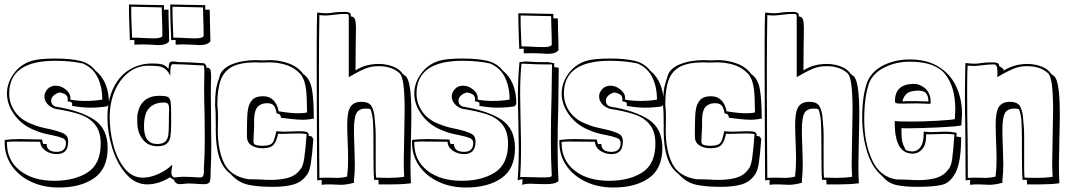

<svg xmlns="http://www.w3.org/2000/svg" viewBox="-20 -790 4747 856"><path d="M381 -310Q346 -310 301 -318L302 -326Q302 -332 297 -334.5Q292 -337 287 -337.5Q282 -338 281 -338L282 -346Q282 -362 272 -368.5Q262 -375 246 -378Q228 -373 218 -363Q208 -353 208 -341Q208 -322 228 -314L226 -315Q338 -297 399 -257Q460 -217 460 -130Q460 -38 400 4Q340 46 242 46Q172 46 117 19.5Q62 -7 31.5 -52.5Q1 -98 1 -152V-166Q32 -170 69 -170L121 -169Q137 -168 168 -168Q168 -160 173 -148H188Q188 -113 233 -113Q274 -113 274 -153Q274 -168 258.5 -174.5Q243 -181 209 -188Q166 -196 143 -206H144Q83 -227 47 -274.5Q11 -322 11 -373Q11 -420 41.5 -462Q72 -504 122 -519Q156 -529 226 -529Q293 -529 336 -519Q379 -509 406 -475Q466 -426 466 -326L458 -316Q423 -310 381 -310ZM226 -519Q21 -519 21 -373Q21 -328 48 -290.5Q75 -253 127 -235Q151 -224 203 -214Q246 -204 265 -194Q284 -184 284 -160Q284 -130 271 -116.5Q258 -103 233 -103Q205 -103 183 -118Q161 -133 159 -158L44 -159Q21 -159 11 -157V-152Q11 -75 69 -29.5Q127 16 222 16Q313 16 371 -21.5Q429 -59 429 -150Q429 -202 405 -233Q381 -264 338.5 -279Q296 -294 225 -305Q202 -313 190 -328Q178 -343 178 -360Q178 -377 191.5 -392.5Q205 -408 229 -408Q252 -408 273 -391Q294 -374 294 -354Q294 -348 293 -346Q324 -340 361 -340Q402 -340 436 -346Q436 -403 415 -445.5Q394 -488 349 -507Q295 -519 226 -519Z M711 -747H731L732 -693Q734 -635 734 -606Q723 -589 686 -589Q677 -589 647 -591H648L614 -592Q594 -592 579 -591V-612L559 -611Q559 -630 557 -668Q555 -714 555 -749V-770L711 -767ZM895 -747H915L916 -693Q918 -635 918 -606Q907 -589 870 -589Q861 -589 831 -591H832L798 -592Q778 -592 763 -591V-612L743 -611Q743 -630 741 -668Q739 -714 739 -749V-770L895 -767ZM565 -744Q565 -713 567 -671Q569 -637 569 -622H586Q601 -622 629 -620L665 -619Q698 -619 704 -629Q704 -661 702 -717Q701 -735 701 -757L565 -760ZM749 -744Q749 -713 751 -671Q753 -637 753 -622H770Q785 -622 813 -620L849 -619Q882 -619 888 -629Q888 -661 886 -717Q885 -735 885 -757L749 -760ZM921 -454V-444Q920 -417 920 -366L921 -254Q922 -216 922 -141Q922 -82 919 -20V-13Q919 8 916 18Q913 28 898 31H884Q870 31 848 29L819 28Q812 28 798 30L776 31Q760 27 755 11Q742 6 739 0Q687 32 636 32Q583 32 542.5 -14Q502 -60 480.5 -129.5Q459 -199 459 -266Q459 -342 485 -396.5Q511 -451 556.5 -479Q602 -507 659 -507Q687 -507 702.5 -503Q718 -499 731 -483Q732 -488 733 -499Q734 -510 738 -513Q742 -516 751 -516Q760 -516 767.5 -514.5Q775 -513 782 -513H791Q817 -513 890 -508L899 -499L900 -488H910L919 -479Q921 -463 921 -454ZM780 -503 753 -504Q743 -504 741 -491.5Q739 -479 739 -456V-451Q730 -473 716 -483Q702 -493 685 -495Q668 -497 637 -497Q590 -496 551.5 -465.5Q513 -435 491 -383Q469 -331 469 -266Q469 -207 485 -145Q501 -83 534.5 -40.5Q568 2 616 2Q650 2 686.5 -14.5Q723 -31 748 -56Q748 -50 746 -39.5Q744 -29 744 -21Q744 -4 756 1Q764 1 778 -1L799 -2L832 -1Q854 1 864 1H876Q884 -1 886.5 -7.5Q889 -14 889 -26V-40Q893 -99 893 -171L892 -281Q890 -355 890 -393Q890 -440 891 -464V-474Q891 -482 889 -498Q861 -500 791 -503ZM743 -291V-236Q743 -200 739.5 -180Q736 -160 722.5 -149Q709 -138 681 -138Q640 -138 616 -169Q592 -200 592 -246Q592 -249 592 -266.5Q592 -284 598 -299Q604 -326 628 -344.5Q652 -363 691 -363Q716 -363 726.5 -358.5Q737 -354 740 -339.5Q743 -325 743 -291ZM622 -226Q622 -148 681 -148Q706 -148 717 -159Q728 -170 730.5 -189Q733 -208 733 -247V-273L734 -303Q734 -319 729.5 -326Q725 -333 711 -333Q676 -333 655 -317Q634 -301 628 -277V-276Q622 -256 622 -226Z M1347 -9Q1325 22 1288 32.5Q1251 43 1198 43Q1131 43 1088.5 34Q1046 25 1014 -8L1005 -17Q942 -64 942 -207V-238Q942 -297 939 -322Q939 -361 942.5 -387Q946 -413 959 -448L958 -447Q967 -484 1013.5 -503Q1060 -522 1122 -522Q1130 -521 1159 -521L1183 -522Q1228 -522 1269 -506.5Q1310 -491 1332 -460L1336 -457Q1363 -437 1371 -390.5Q1379 -344 1379 -261Q1347 -256 1332 -256Q1307 -256 1274.5 -260Q1242 -264 1233 -265Q1232 -267 1231 -272.5Q1230 -278 1226 -280.5Q1222 -283 1213 -285Q1210 -308 1201 -319Q1192 -330 1170 -330Q1166 -330 1152 -328H1153Q1129 -321 1121 -302Q1113 -283 1113 -253V-222Q1113 -211 1111 -187L1110 -159Q1110 -147 1121 -143.5Q1132 -140 1150 -140Q1178 -140 1191 -149H1190Q1196 -152 1200.5 -163.5Q1205 -175 1208 -187.5Q1211 -200 1212 -205Q1236 -203 1251 -203L1282 -204Q1292 -205 1312 -205Q1336 -205 1349 -202L1357 -191L1356 -184L1369 -182L1377 -171Q1372 -101 1366 -62.5Q1360 -24 1347 -9ZM1268 -194Q1256 -193 1235 -193Q1223 -193 1220 -194Q1213 -160 1199.5 -144.5Q1186 -129 1150 -129Q1121 -129 1101 -142Q1081 -155 1081 -181V-217Q1081 -270 1085 -299Q1089 -328 1104.5 -344.5Q1120 -361 1153 -361Q1181 -361 1199 -343Q1217 -325 1222 -294Q1274 -285 1312 -285Q1336 -285 1349 -289Q1349 -299 1347.5 -349.5Q1346 -400 1336.5 -428Q1327 -456 1310 -469Q1287 -491 1252.5 -501.5Q1218 -512 1179 -512L1141 -511Q1128 -511 1121 -512Q1054 -512 1017 -493.5Q980 -475 964.5 -434.5Q949 -394 949 -323Q952 -296 952 -266L951 -209Q951 -120 979.5 -62Q1008 -4 1087 9L1134 10Q1168 12 1187 12Q1234 12 1267 2Q1300 -8 1319 -35Q1331 -47 1336.5 -85Q1342 -123 1347 -192Q1333 -195 1309 -195Z M1567 -664 1566 -594 1565 -476Q1609 -505 1669 -505Q1701 -505 1731 -494Q1761 -483 1776 -460L1788 -451Q1814 -431 1814 -283Q1814 -244 1812 -166Q1810 -90 1810 -55Q1810 -15 1812 27Q1776 32 1728 32H1668Q1667 25 1667 12H1648Q1645 -19 1645 -109V-159Q1645 -213 1643 -246.5Q1641 -280 1632 -303Q1625 -306 1611 -306Q1581 -306 1569.5 -286Q1558 -266 1558 -209Q1558 -182 1560 -134Q1562 -84 1562 -61Q1562 -18 1558 14V25Q1523 34 1500 34Q1486 34 1478 33L1454 32H1443Q1428 32 1414 34V12L1394 14Q1394 -101 1393 -175L1392 -476V-590Q1392 -696 1394 -734Q1418 -731 1439 -731Q1447 -731 1465.5 -734Q1484 -737 1516 -737Q1543 -737 1544 -725V-717Q1558 -716 1562.5 -704Q1567 -692 1567 -664ZM1535 -715Q1535 -723 1533 -725.5Q1531 -728 1522 -728Q1494 -728 1459 -723Q1443 -721 1439 -721H1427Q1414 -721 1404 -723Q1402 -603 1402 -493V-355L1403 -131Q1404 -79 1404 3Q1416 2 1436 2L1484 3Q1505 3 1528 -3V-7Q1532 -40 1532 -81Q1532 -107 1530 -157Q1528 -207 1528 -233Q1528 -293 1543 -314.5Q1558 -336 1591 -336Q1627 -336 1637.5 -314.5Q1648 -293 1650 -266.5Q1652 -240 1653 -230Q1655 -215 1655 -182V-147V-73V-41Q1655 -11 1657 2L1715 3Q1751 3 1782 -2Q1780 -40 1780 -65Q1780 -100 1782 -178Q1784 -260 1784 -298Q1784 -367 1779 -409.5Q1774 -452 1761 -464Q1727 -495 1668 -495Q1636 -495 1611 -485Q1586 -475 1564 -462.5Q1542 -450 1535 -446V-697Z M2197 -310Q2162 -310 2117 -318L2118 -326Q2118 -332 2113 -334.5Q2108 -337 2103 -337.5Q2098 -338 2097 -338L2098 -346Q2098 -362 2088 -368.5Q2078 -375 2062 -378Q2044 -373 2034 -363Q2024 -353 2024 -341Q2024 -322 2044 -314L2042 -315Q2154 -297 2215 -257Q2276 -217 2276 -130Q2276 -38 2216 4Q2156 46 2058 46Q1988 46 1933 19.5Q1878 -7 1847.5 -52.5Q1817 -98 1817 -152V-166Q1848 -170 1885 -170L1937 -169Q1953 -168 1984 -168Q1984 -160 1989 -148H2004Q2004 -113 2049 -113Q2090 -113 2090 -153Q2090 -168 2074.5 -174.5Q2059 -181 2025 -188Q1982 -196 1959 -206H1960Q1899 -227 1863 -274.5Q1827 -322 1827 -373Q1827 -420 1857.5 -462Q1888 -504 1938 -519Q1972 -529 2042 -529Q2109 -529 2152 -519Q2195 -509 2222 -475Q2282 -426 2282 -326L2274 -316Q2239 -310 2197 -310ZM2042 -519Q1837 -519 1837 -373Q1837 -328 1864 -290.5Q1891 -253 1943 -235Q1967 -224 2019 -214Q2062 -204 2081 -194Q2100 -184 2100 -160Q2100 -130 2087 -116.5Q2074 -103 2049 -103Q2021 -103 1999 -118Q1977 -133 1975 -158L1860 -159Q1837 -159 1827 -157V-152Q1827 -75 1885 -29.5Q1943 16 2038 16Q2129 16 2187 -21.5Q2245 -59 2245 -150Q2245 -202 2221 -233Q2197 -264 2154.5 -279Q2112 -294 2041 -305Q2018 -313 2006 -328Q1994 -343 1994 -360Q1994 -377 2007.5 -392.5Q2021 -408 2045 -408Q2068 -408 2089 -391Q2110 -374 2110 -354Q2110 -348 2109 -346Q2140 -340 2177 -340Q2218 -340 2252 -346Q2252 -403 2231 -445.5Q2210 -488 2165 -507Q2111 -519 2042 -519Z M2447 -708H2467L2468 -654Q2470 -596 2470 -567Q2459 -550 2422 -550Q2413 -550 2383 -552H2384L2350 -553Q2330 -553 2315 -552V-573L2295 -572Q2295 -591 2293 -629Q2291 -675 2291 -710V-731L2447 -728ZM2301 -705Q2301 -674 2303 -632Q2305 -598 2305 -583H2322Q2337 -583 2365 -581L2401 -580Q2434 -580 2440 -590Q2440 -622 2438 -678Q2437 -696 2437 -718L2301 -721ZM2451 -491 2471 -488Q2471 -431 2469 -315Q2466 -228 2466 -137Q2466 -48 2470 17Q2462 25 2448 28Q2434 31 2412 31Q2383 31 2368 30H2369L2345 29Q2323 29 2308 34Q2308 27 2310 9Q2295 11 2288 14Q2293 -53 2293 -124Q2293 -164 2291 -244Q2289 -324 2289 -366Q2289 -436 2296 -513Q2303 -513 2306 -514L2322 -516Q2330 -516 2352.5 -514.5Q2375 -513 2401 -513H2424L2451 -508ZM2338 -505 2309 -506H2305V-505Q2299 -452 2299 -368Q2299 -330 2301 -248Q2303 -166 2303 -123Q2303 -55 2299 0Q2301 -1 2315 -1Q2336 -1 2349 0L2394 1Q2416 1 2426.5 0Q2437 -1 2440 -6Q2436 -77 2436 -167Q2436 -265 2439 -361Q2441 -455 2441 -500V-503H2401Q2368 -503 2338 -505Z M2854 -310Q2819 -310 2774 -318L2775 -326Q2775 -332 2770 -334.5Q2765 -337 2760 -337.5Q2755 -338 2754 -338L2755 -346Q2755 -362 2745 -368.5Q2735 -375 2719 -378Q2701 -373 2691 -363Q2681 -353 2681 -341Q2681 -322 2701 -314L2699 -315Q2811 -297 2872 -257Q2933 -217 2933 -130Q2933 -38 2873 4Q2813 46 2715 46Q2645 46 2590 19.5Q2535 -7 2504.5 -52.5Q2474 -98 2474 -152V-166Q2505 -170 2542 -170L2594 -169Q2610 -168 2641 -168Q2641 -160 2646 -148H2661Q2661 -113 2706 -113Q2747 -113 2747 -153Q2747 -168 2731.5 -174.5Q2716 -181 2682 -188Q2639 -196 2616 -206H2617Q2556 -227 2520 -274.5Q2484 -322 2484 -373Q2484 -420 2514.5 -462Q2545 -504 2595 -519Q2629 -529 2699 -529Q2766 -529 2809 -519Q2852 -509 2879 -475Q2939 -426 2939 -326L2931 -316Q2896 -310 2854 -310ZM2699 -519Q2494 -519 2494 -373Q2494 -328 2521 -290.5Q2548 -253 2600 -235Q2624 -224 2676 -214Q2719 -204 2738 -194Q2757 -184 2757 -160Q2757 -130 2744 -116.5Q2731 -103 2706 -103Q2678 -103 2656 -118Q2634 -133 2632 -158L2517 -159Q2494 -159 2484 -157V-152Q2484 -75 2542 -29.5Q2600 16 2695 16Q2786 16 2844 -21.5Q2902 -59 2902 -150Q2902 -202 2878 -233Q2854 -264 2811.5 -279Q2769 -294 2698 -305Q2675 -313 2663 -328Q2651 -343 2651 -360Q2651 -377 2664.5 -392.5Q2678 -408 2702 -408Q2725 -408 2746 -391Q2767 -374 2767 -354Q2767 -348 2766 -346Q2797 -340 2834 -340Q2875 -340 2909 -346Q2909 -403 2888 -445.5Q2867 -488 2822 -507Q2768 -519 2699 -519Z M3344 -9Q3322 22 3285 32.5Q3248 43 3195 43Q3128 43 3085.5 34Q3043 25 3011 -8L3002 -17Q2939 -64 2939 -207V-238Q2939 -297 2936 -322Q2936 -361 2939.5 -387Q2943 -413 2956 -448L2955 -447Q2964 -484 3010.5 -503Q3057 -522 3119 -522Q3127 -521 3156 -521L3180 -522Q3225 -522 3266 -506.5Q3307 -491 3329 -460L3333 -457Q3360 -437 3368 -390.5Q3376 -344 3376 -261Q3344 -256 3329 -256Q3304 -256 3271.5 -260Q3239 -264 3230 -265Q3229 -267 3228 -272.5Q3227 -278 3223 -280.5Q3219 -283 3210 -285Q3207 -308 3198 -319Q3189 -330 3167 -330Q3163 -330 3149 -328H3150Q3126 -321 3118 -302Q3110 -283 3110 -253V-222Q3110 -211 3108 -187L3107 -159Q3107 -147 3118 -143.5Q3129 -140 3147 -140Q3175 -140 3188 -149H3187Q3193 -152 3197.5 -163.5Q3202 -175 3205 -187.5Q3208 -200 3209 -205Q3233 -203 3248 -203L3279 -204Q3289 -205 3309 -205Q3333 -205 3346 -202L3354 -191L3353 -184L3366 -182L3374 -171Q3369 -101 3363 -62.5Q3357 -24 3344 -9ZM3265 -194Q3253 -193 3232 -193Q3220 -193 3217 -194Q3210 -160 3196.5 -144.5Q3183 -129 3147 -129Q3118 -129 3098 -142Q3078 -155 3078 -181V-217Q3078 -270 3082 -299Q3086 -328 3101.5 -344.5Q3117 -361 3150 -361Q3178 -361 3196 -343Q3214 -325 3219 -294Q3271 -285 3309 -285Q3333 -285 3346 -289Q3346 -299 3344.5 -349.5Q3343 -400 3333.5 -428Q3324 -456 3307 -469Q3284 -491 3249.5 -501.5Q3215 -512 3176 -512L3138 -511Q3125 -511 3118 -512Q3051 -512 3014 -493.5Q2977 -475 2961.5 -434.5Q2946 -394 2946 -323Q2949 -296 2949 -266L2948 -209Q2948 -120 2976.5 -62Q3005 -4 3084 9L3131 10Q3165 12 3184 12Q3231 12 3264 2Q3297 -8 3316 -35Q3328 -47 3333.5 -85Q3339 -123 3344 -192Q3330 -195 3306 -195Z M3564 -664 3563 -594 3562 -476Q3606 -505 3666 -505Q3698 -505 3728 -494Q3758 -483 3773 -460L3785 -451Q3811 -431 3811 -283Q3811 -244 3809 -166Q3807 -90 3807 -55Q3807 -15 3809 27Q3773 32 3725 32H3665Q3664 25 3664 12H3645Q3642 -19 3642 -109V-159Q3642 -213 3640 -246.5Q3638 -280 3629 -303Q3622 -306 3608 -306Q3578 -306 3566.5 -286Q3555 -266 3555 -209Q3555 -182 3557 -134Q3559 -84 3559 -61Q3559 -18 3555 14V25Q3520 34 3497 34Q3483 34 3475 33L3451 32H3440Q3425 32 3411 34V12L3391 14Q3391 -101 3390 -175L3389 -476V-590Q3389 -696 3391 -734Q3415 -731 3436 -731Q3444 -731 3462.5 -734Q3481 -737 3513 -737Q3540 -737 3541 -725V-717Q3555 -716 3559.5 -704Q3564 -692 3564 -664ZM3532 -715Q3532 -723 3530 -725.5Q3528 -728 3519 -728Q3491 -728 3456 -723Q3440 -721 3436 -721H3424Q3411 -721 3401 -723Q3399 -603 3399 -493V-355L3400 -131Q3401 -79 3401 3Q3413 2 3433 2L3481 3Q3502 3 3525 -3V-7Q3529 -40 3529 -81Q3529 -107 3527 -157Q3525 -207 3525 -233Q3525 -293 3540 -314.5Q3555 -336 3588 -336Q3624 -336 3634.5 -314.5Q3645 -293 3647 -266.5Q3649 -240 3650 -230Q3652 -215 3652 -182V-147V-73V-41Q3652 -11 3654 2L3712 3Q3748 3 3779 -2Q3777 -40 3777 -65Q3777 -100 3779 -178Q3781 -260 3781 -298Q3781 -367 3776 -409.5Q3771 -452 3758 -464Q3724 -495 3665 -495Q3633 -495 3608 -485Q3583 -475 3561 -462.5Q3539 -450 3532 -446V-697Z M4017 -124V-122Q4030 -115 4049 -115Q4070 -115 4084 -134.5Q4098 -154 4098 -193V-203Q4120 -201 4131 -201L4166 -202Q4177 -203 4200 -203Q4217 -203 4245 -198L4244 -181L4265 -178Q4265 -70 4241.5 -23Q4218 24 4181.5 33.5Q4145 43 4070 43Q4010 43 3974.5 34.5Q3939 26 3914 -4Q3868 -42 3846 -113Q3824 -184 3824 -267Q3824 -364 3847 -426Q3868 -474 3920 -499.5Q3972 -525 4036 -525Q4113 -525 4165.5 -492Q4218 -459 4243.5 -403.5Q4269 -348 4269 -282Q4269 -276 4266 -231Q4247 -226 4165.5 -222Q4084 -218 4021 -218Q4006 -218 3999 -219V-202Q3999 -176 4002.5 -159.5Q4006 -143 4017 -124ZM4038 -248Q4093 -248 4157 -251.5Q4221 -255 4237 -259Q4239 -289 4239 -302Q4239 -402 4194.5 -458.5Q4150 -515 4036 -515Q3976 -515 3925.5 -490.5Q3875 -466 3856 -423Q3833 -361 3833 -257Q3833 -153 3868 -77Q3903 -1 3977 10L4021 11Q4055 13 4074 13Q4121 13 4154.5 3Q4188 -7 4207 -34Q4220 -45 4225 -80.5Q4230 -116 4235 -190Q4220 -193 4196 -193L4157 -192Q4145 -191 4124 -191Q4112 -191 4109 -192V-184Q4109 -145 4091.5 -125Q4074 -105 4049 -105Q3972 -105 3969 -233V-251Q3981 -248 4038 -248ZM4129 -330Q4129 -327 4122 -327Q4117 -327 4102 -328Q4087 -329 4066 -329L4001 -328Q3982 -328 3976 -330Q3970 -332 3970 -339Q3970 -416 4055 -416Q4074 -416 4090 -406Q4108 -397 4118.5 -379Q4129 -361 4129 -341ZM4075 -386Q4040 -386 4024.5 -374Q4009 -362 4003 -338L4022 -339H4066L4109 -338L4119 -337V-341Q4119 -364 4106 -377L4105 -378Q4092 -386 4075 -386Z M4454 -475Q4503 -505 4560 -505Q4592 -505 4622 -494Q4652 -483 4667 -460L4679 -451Q4705 -431 4705 -283Q4705 -244 4703 -166Q4701 -90 4701 -55Q4701 -15 4703 27Q4667 32 4619 32H4559Q4558 25 4558 12H4539Q4536 -19 4536 -109V-159Q4536 -217 4534 -249Q4532 -281 4523 -303Q4515 -306 4502 -306Q4472 -306 4460.5 -286Q4449 -266 4449 -209Q4449 -182 4451 -134Q4453 -84 4453 -61Q4453 -18 4449 14V25Q4414 34 4391 34Q4377 34 4369 33L4345 32H4334Q4319 32 4305 34V12L4285 14L4284 -175Q4282 -301 4282 -366Q4282 -419 4284 -509Q4308 -506 4329 -506Q4337 -506 4355.5 -509Q4374 -512 4406 -512Q4433 -512 4434 -500Q4434 -494 4443.5 -489.5Q4453 -485 4454 -480ZM4349 -498Q4333 -496 4329 -496H4317Q4304 -496 4294 -498Q4292 -467 4292 -407V-346Q4292 -285 4294 -169L4295 3Q4307 2 4327 2L4375 3Q4396 3 4419 -3V-7Q4423 -40 4423 -81Q4423 -107 4421 -157Q4419 -207 4419 -233Q4419 -293 4434 -314.5Q4449 -336 4482 -336Q4518 -336 4528.5 -314.5Q4539 -293 4541 -266.5Q4543 -240 4544 -230Q4546 -215 4546 -182V-147V-73V-41Q4546 -11 4548 2L4606 3Q4642 3 4673 -2Q4671 -40 4671 -65Q4671 -100 4673 -178Q4675 -260 4675 -298Q4675 -367 4670 -409.5Q4665 -452 4652 -464Q4618 -495 4559 -495Q4527 -495 4502 -485Q4477 -475 4455 -462.5Q4433 -450 4426 -446L4427 -469Q4427 -503 4412 -503Q4384 -503 4349 -498Z"/></svg>

Font: Londrina Shadow
Style: Regular
Weight: 400
Designer: Marcelo Magalhaes
Foundry: Marcelo Magalhães
Version: Version 1.002